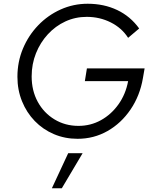

<svg xmlns="http://www.w3.org/2000/svg" viewBox="-20 -731 825 1025"><path d="M394 10Q326 10 267.5 -15Q209 -40 165.5 -85Q122 -130 97.5 -190.5Q73 -251 73 -321Q73 -401 102.5 -471.5Q132 -542 184 -596Q236 -650 304 -680.5Q372 -711 448 -711Q535 -711 605.5 -677.5Q676 -644 723 -579L664 -529Q630 -582 571 -611.5Q512 -641 443 -641Q382 -641 329 -616.5Q276 -592 235.5 -548Q195 -504 172 -446.5Q149 -389 149 -323Q149 -247 181.5 -187.5Q214 -128 271 -93.5Q328 -59 399 -59Q464 -59 519 -89.5Q574 -120 612.5 -174Q651 -228 664 -298H433L444 -366H752L743 -314Q727 -220 677 -146.5Q627 -73 554 -31.5Q481 10 394 10ZM257 274 344 87H421L310 274Z"/></svg>

Font: Red Hat Text VF
Style: Italic
Weight: 400
Italic angle: -12°
Designer: Pentagram, MCKL
Foundry: Pentagram, MCKL
Version: Version 1.023